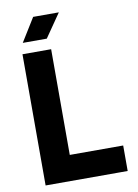

<svg xmlns="http://www.w3.org/2000/svg" viewBox="-96 -953 728 1016"><g transform="rotate(-10 267.5 -445.0)"><path d="M65 0V-705H219V-42L116 -137H506V0ZM155 -890H293L206 -764H77Z"/></g></svg>

Font: TikTok Sans 24pt
Style: Bold
Weight: 700
Version: Version 4.000